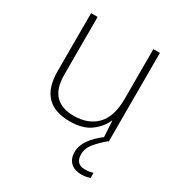

<svg xmlns="http://www.w3.org/2000/svg" viewBox="-175 -653 933 993"><g transform="rotate(30 291.0 -156.0)"><path d="M492 -530V0H460L454 -103H452Q433 -58 387.5 -24Q342 10 264 10Q81 10 81 -183V-530H120V-187Q120 -103 158 -64Q196 -25 267 -25Q354 -25 403.5 -76Q453 -127 453 -232V-530ZM401 128Q401 186 457 186Q471 186 483.5 184Q496 182 505 179V209Q495 213 482 215.5Q469 218 452 218Q414 218 390 196.5Q366 175 366 133Q366 96 391 60Q416 24 464 -12L488 0Q454 28 427.5 59.5Q401 91 401 128Z"/></g></svg>

Font: Noto Sans Bengali UI ExtraLight
Style: Regular
Weight: 200
Designer: Jelle Bosma - Monotype Design Team
Foundry: Monotype Imaging Inc.
Version: Version 2.003; ttfautohint (v1.8.4.7-5d5b)